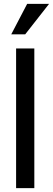

<svg xmlns="http://www.w3.org/2000/svg" viewBox="-20 -970 273 990"><path d="M63 0V-720H157V0ZM110 -793H38L120 -950H233Z"/></svg>

Font: Instrument Sans Condensed Medium
Style: Regular
Weight: 500
Width: 3
Designer: Rodrigo Fuenzalida
Foundry: fragTYPE
Version: Version 1.000;gftools[0.9.28]